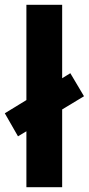

<svg xmlns="http://www.w3.org/2000/svg" viewBox="-32 -780 370 800"><path d="M78 0V-233L43 -212L-12 -308L78 -363V-760H227V-454L261 -475L318 -379L227 -324V0Z"/></svg>

Font: Noto Sans Bengali UI
Style: Bold
Weight: 700
Designer: Jelle Bosma - Monotype Design Team
Foundry: Monotype Imaging Inc.
Version: Version 2.003; ttfautohint (v1.8.4.7-5d5b)